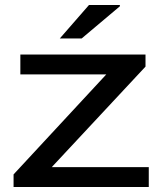

<svg xmlns="http://www.w3.org/2000/svg" viewBox="-20 -744 647 764"><path d="M34 0V-50L403 -448H61V-527H559V-479L186 -79H572V0ZM218 -591 334 -724H457V-719L305 -591Z"/></svg>

Font: Archivo Expanded
Style: Regular
Weight: 400
Width: 7
Designer: Hector Gatti
Foundry: Omnibus-Type
Version: Version 2.001